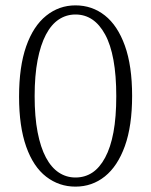

<svg xmlns="http://www.w3.org/2000/svg" viewBox="-20 -683 562 715"><path d="M261 12Q200 12 152 -25Q104 -62 77.5 -137Q51 -212 51 -323Q51 -435 77.5 -510.5Q104 -586 152 -624.5Q200 -663 261 -663Q323 -663 370.5 -625.5Q418 -588 445 -513Q472 -438 472 -326Q472 -214 445 -139Q418 -64 370.5 -26Q323 12 261 12ZM261 -22Q296 -22 323.5 -40Q351 -58 371.5 -96Q392 -134 402.5 -190.5Q413 -247 413 -325Q413 -402 402.5 -459.5Q392 -517 371.5 -554.5Q351 -592 323.5 -610.5Q296 -629 261 -629Q227 -629 199 -610.5Q171 -592 151 -554Q131 -516 120 -459Q109 -402 109 -325Q109 -248 120 -191Q131 -134 151 -96.5Q171 -59 199 -40.5Q227 -22 261 -22Z"/></svg>

Font: Source Serif 4 Light
Style: Regular
Weight: 300
Designer: Frank Grießhammer
Foundry: Adobe Systems Incorporated
Version: Version 4.004;hotconv 1.0.116;makeotfexe 2.5.65601